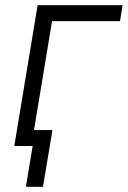

<svg xmlns="http://www.w3.org/2000/svg" viewBox="-20 -559 489 735"><path d="M449.2 -539.1 439.5 -478H179.2L100.1 0H34.7L124 -539.1ZM79.1 156.2 105 0H63L73.2 -61H180.7L144.5 156.2Z"/></svg>

Font: Inter 18pt Light
Style: Italic
Weight: 300
Italic angle: -9.3988°
Designer: Rasmus Andersson
Foundry: rsms
Version: Version 4.001;git-66647c0bb